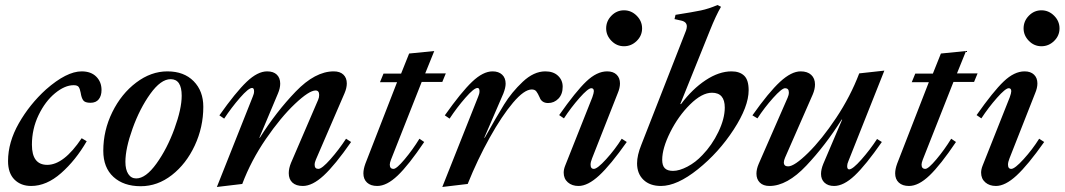

<svg xmlns="http://www.w3.org/2000/svg" viewBox="-20 -732 4236 764"><path d="M12 -91Q12 -166 55 -241.5Q98 -317 163 -376Q245 -448 305 -448Q342 -448 363 -427Q384 -406 384 -374Q384 -351 373 -337Q362 -323 340 -323Q318 -323 311 -333Q304 -343 301 -363Q298 -379 293 -386Q288 -393 273 -393Q238 -393 199 -361Q160 -329 133.5 -274Q107 -219 107 -156Q107 -76 168 -76Q234 -76 305 -182L325 -170Q281 -94 223 -43Q165 8 104 8Q63 8 37.5 -17.5Q12 -43 12 -91Z M391 -132Q391 -213 427 -286Q463 -359 522 -403.5Q581 -448 646 -448Q712 -448 750.5 -409Q789 -370 789 -307Q789 -226 755 -153Q721 -80 664 -35.5Q607 9 540 9Q472 9 431.5 -28Q391 -65 391 -132ZM703 -351Q703 -417 659 -417Q620 -417 578 -358.5Q536 -300 507.5 -220.5Q479 -141 479 -88Q479 -57 490.5 -39.5Q502 -22 522 -22Q560 -22 602.5 -81Q645 -140 674 -219.5Q703 -299 703 -351Z M986 -348Q991 -359 991 -369Q991 -382 983 -382Q969 -382 935 -343Q901 -304 872 -260L853 -273Q918 -365 961.5 -406.5Q1005 -448 1043 -448Q1068 -448 1081.5 -435Q1095 -422 1095 -399Q1095 -381 1086 -360L1012 -184H1014Q1079 -287 1156.5 -367.5Q1234 -448 1308 -448Q1333 -448 1346.5 -435Q1360 -422 1360 -400Q1360 -382 1351 -361L1237 -97Q1232 -86 1232 -76Q1232 -60 1247 -60Q1261 -60 1295 -98.5Q1329 -137 1357 -180L1377 -167Q1313 -75 1268 -33.5Q1223 8 1185 8Q1158 8 1143.5 -5.5Q1129 -19 1129 -43Q1129 -62 1138 -84L1246 -335Q1250 -344 1250 -354Q1250 -372 1236 -372Q1210 -372 1153.5 -318.5Q1097 -265 1038 -179Q979 -93 944 0L843 12Z M1426 -42Q1426 -59 1434 -81L1560 -405H1492L1506 -439H1576L1608 -519L1708 -529L1672 -440H1754L1740 -406H1658L1536 -97Q1531 -84 1531 -77Q1531 -60 1546 -60Q1558 -60 1590 -98Q1622 -136 1649 -180L1668 -167Q1606 -75 1562.5 -33.5Q1519 8 1481 8Q1455 8 1440.5 -5.5Q1426 -19 1426 -42Z M1883 -348Q1888 -359 1888 -369Q1888 -382 1880 -382Q1866 -382 1832 -343Q1798 -304 1769 -260L1750 -273Q1815 -365 1858.5 -406.5Q1902 -448 1940 -448Q1964 -448 1978 -435Q1992 -422 1992 -399Q1992 -383 1983 -360L1907 -184H1909Q1956 -268 1986 -316.5Q2016 -365 2060 -406.5Q2104 -448 2150 -448Q2182 -448 2200.5 -430.5Q2219 -413 2219 -387Q2219 -357 2202 -339.5Q2185 -322 2161 -322Q2148 -322 2139.5 -328Q2131 -334 2128 -343Q2120 -361 2114 -368.5Q2108 -376 2096 -376Q2066 -376 2021.5 -323.5Q1977 -271 1928.5 -184Q1880 -97 1841 0L1740 12Z M2223 -45Q2223 -58 2229 -73L2337 -345Q2343 -362 2343 -369Q2343 -381 2333 -381Q2320 -381 2286 -342.5Q2252 -304 2224 -261L2205 -274Q2271 -368 2313 -408Q2355 -448 2396 -448Q2420 -448 2433.5 -435Q2447 -422 2447 -400Q2447 -382 2438 -361L2336 -102Q2330 -87 2330 -77Q2330 -60 2343 -60Q2357 -60 2392 -98.5Q2427 -137 2454 -180L2474 -167Q2409 -75 2364 -33.5Q2319 8 2282 8Q2256 8 2239.5 -6.5Q2223 -21 2223 -45ZM2392 -619Q2392 -648 2413 -669.5Q2434 -691 2463 -691Q2492 -691 2513.5 -669.5Q2535 -648 2535 -619Q2535 -590 2513.5 -569Q2492 -548 2463 -548Q2434 -548 2413 -569.5Q2392 -591 2392 -619Z M2515 -82Q2515 -114 2532 -156L2710 -611Q2713 -620 2713 -627Q2713 -645 2691 -650L2664 -656L2668 -673Q2738 -684 2769 -690.5Q2800 -697 2835 -712L2849 -705Q2829 -671 2805 -611L2687 -318H2690Q2735 -378 2788 -413Q2841 -448 2891 -448Q2923 -448 2941 -431Q2959 -414 2959 -373Q2959 -308 2899.5 -216.5Q2840 -125 2757 -58.5Q2674 8 2610 8Q2566 8 2540.5 -16.5Q2515 -41 2515 -82ZM2775 -115Q2813 -154 2838.5 -207Q2864 -260 2864 -304Q2864 -363 2813 -363Q2773 -363 2726 -316.5Q2679 -270 2647 -206Q2615 -142 2615 -96Q2615 -73 2625.5 -62.5Q2636 -52 2658 -52Q2683 -52 2715.5 -69Q2748 -86 2775 -115Z M2990 -41Q2990 -59 2999 -80L3114 -343Q3119 -354 3119 -364Q3119 -381 3104 -381Q3091 -381 3056.5 -342.5Q3022 -304 2994 -261L2974 -273Q3039 -365 3084 -406.5Q3129 -448 3166 -448Q3193 -448 3208 -434Q3223 -420 3223 -396Q3223 -377 3214 -356L3104 -105Q3099 -93 3099 -86Q3099 -70 3116 -70Q3141 -70 3195.5 -123.5Q3250 -177 3307 -262.5Q3364 -348 3399 -440L3499 -451L3356 -91Q3351 -80 3351 -71Q3351 -58 3359 -58Q3373 -58 3407.5 -97Q3442 -136 3470 -179L3489 -167Q3425 -75 3381 -33.5Q3337 8 3299 8Q3275 8 3261 -5Q3247 -18 3247 -40Q3247 -58 3256 -80L3331 -256H3329Q3265 -154 3188.5 -73Q3112 8 3042 8Q3017 8 3003.5 -5.5Q2990 -19 2990 -41Z M3542 -42Q3542 -59 3550 -81L3676 -405H3608L3622 -439H3692L3724 -519L3824 -529L3788 -440H3870L3856 -406H3774L3652 -97Q3647 -84 3647 -77Q3647 -60 3662 -60Q3674 -60 3706 -98Q3738 -136 3765 -180L3784 -167Q3722 -75 3678.5 -33.5Q3635 8 3597 8Q3571 8 3556.5 -5.5Q3542 -19 3542 -42Z M3884 -45Q3884 -58 3890 -73L3998 -345Q4004 -362 4004 -369Q4004 -381 3994 -381Q3981 -381 3947 -342.5Q3913 -304 3885 -261L3866 -274Q3932 -368 3974 -408Q4016 -448 4057 -448Q4081 -448 4094.5 -435Q4108 -422 4108 -400Q4108 -382 4099 -361L3997 -102Q3991 -87 3991 -77Q3991 -60 4004 -60Q4018 -60 4053 -98.5Q4088 -137 4115 -180L4135 -167Q4070 -75 4025 -33.5Q3980 8 3943 8Q3917 8 3900.5 -6.5Q3884 -21 3884 -45ZM4053 -619Q4053 -648 4074 -669.5Q4095 -691 4124 -691Q4153 -691 4174.5 -669.5Q4196 -648 4196 -619Q4196 -590 4174.5 -569Q4153 -548 4124 -548Q4095 -548 4074 -569.5Q4053 -591 4053 -619Z"/></svg>

Font: Ibarra Real Nova SemiBold
Style: Italic
Weight: 600
Italic angle: -22°
Designer: Jose Maria Ribagorda & Octavio Pardo
Foundry: Octavio Pardo
Version: Version 1.014